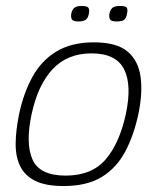

<svg xmlns="http://www.w3.org/2000/svg" viewBox="-20 -619 528 644"><path d="M193 5Q133 5 98 -12.5Q63 -30 47.5 -62Q32 -94 32.5 -138Q33 -182 44 -236Q59 -307 89 -361.5Q119 -416 169.5 -446.5Q220 -477 295 -477Q371 -477 407.5 -446.5Q444 -416 451.5 -361.5Q459 -307 444 -236Q429 -165 400 -110.5Q371 -56 321.5 -25.5Q272 5 193 5ZM200 -30Q288 -30 334.5 -84.5Q381 -139 402 -236Q423 -334 396 -387Q369 -440 287 -440Q206 -440 156.5 -387Q107 -334 86 -236Q65 -138 89 -84Q113 -30 200 -30ZM278 -573Q276 -560 268.5 -553.5Q261 -547 243 -547Q226 -547 221.5 -553.5Q217 -560 219 -573Q222 -587 229.5 -593Q237 -599 254 -599Q272 -599 276.5 -593Q281 -587 278 -573ZM406 -573Q404 -560 397.5 -553.5Q391 -547 371 -547Q354 -547 349.5 -553.5Q345 -560 347 -573Q350 -587 357.5 -593Q365 -599 382 -599Q402 -599 405.5 -593Q409 -587 406 -573Z"/></svg>

Font: Glory Thin ExtraLight
Style: Italic
Weight: 250
Italic angle: -12°
Version: Version 1.011